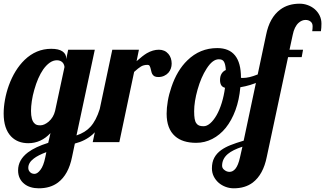

<svg xmlns="http://www.w3.org/2000/svg" viewBox="-33 -769 1760 1039"><path d="M98.1 225.6Q82.5 213.4 73.7 195.1Q64.9 176.8 64.9 152.8Q64.9 96.2 118.2 55.7Q158.2 25.9 228 3.9L240.2 -48.8Q189 5.9 120.1 5.9Q63 5.9 27.8 -29.8Q-13.2 -71.8 -13.2 -154.8Q-13.2 -189.9 -6.1 -229Q1 -268.1 14.6 -306.2Q45.9 -392.1 100.1 -444.8Q162.6 -504.9 244.1 -504.9Q284.7 -504.9 304.9 -491Q325.2 -477.1 325.2 -454.1V-448.2L335.9 -500H480L380.9 -36.1Q428.2 -51.8 456.5 -83Q487.3 -116.7 506.8 -179.2H548.8Q522 -90.3 468.8 -42Q429.7 -6.8 372.1 7.8L356.9 80.1Q337.9 175.8 280.8 218.8Q239.3 250 176.8 250Q153.3 250 133.1 243.9Q112.8 237.8 98.1 225.6ZM230.5 -110.8Q256.3 -133.3 265.1 -168.9L315.9 -405.8Q315.9 -410.6 313.7 -417Q311.5 -423.3 307.6 -428.7Q295.9 -442.9 274.9 -442.9Q254.9 -442.9 236.1 -429.7Q217.3 -416.5 200.7 -393.1Q171.4 -350.6 152.3 -282.2Q143.6 -252 139.2 -222.4Q134.8 -192.9 134.8 -168.9Q134.8 -119.1 153.3 -101.6Q159.7 -94.7 167.5 -92.8Q175.3 -90.8 185.1 -90.8Q206.5 -90.8 230.5 -110.8ZM186 149.9Q202.6 128.4 211.9 83L217.8 54.2Q172.4 71.3 149.9 88.9Q120.1 111.3 120.1 139.2Q120.1 152.3 128.4 161.1Q137.7 171.9 153.8 171.9Q169.4 171.9 186 149.9Z M574.7 -500H718.8L706.1 -438Q740.2 -468.3 761.7 -481Q794.9 -500 826.7 -500Q858.9 -500 878.4 -477.1Q887.2 -466.8 891.6 -453.4Q896 -439.9 896 -424.8Q896 -411.1 891.6 -398.4Q887.2 -385.7 878.4 -375.5Q868.7 -364.7 854.7 -358.4Q840.8 -352.1 823.7 -352.1Q810.5 -352.1 802.7 -356.4Q794.9 -360.8 790.5 -369.1Q786.6 -377.4 785.2 -385.3Q780.8 -406.2 776.4 -413.1Q772.9 -418 765.6 -418Q744.6 -418 730 -409.2Q715.3 -400.4 692.9 -379.9L612.8 0H468.8Z M914.1 -32.2Q868.7 -72.3 868.7 -153.8Q868.7 -184.6 875 -221.9Q881.3 -259.3 894.5 -297.4Q924.8 -388.2 981 -442.4Q1048.8 -508.8 1142.6 -508.8Q1271 -508.8 1271 -349.1V-348.1Q1273.9 -347.2 1275.9 -347.2H1281.7Q1314.9 -347.2 1360.4 -365.7Q1400.4 -382.3 1436 -407.2L1444.8 -379.9Q1415.5 -349.1 1369.4 -327.6Q1323.2 -306.2 1267.6 -296.9Q1261.7 -229 1241.2 -173.1Q1220.7 -117.2 1188.5 -77.1Q1156.7 -38.1 1115.7 -17.1Q1074.7 3.9 1028.8 3.9Q954.6 3.9 914.1 -32.2ZM1139.2 -146Q1155.3 -174.3 1167 -212.4Q1178.7 -250.5 1184.6 -293.9Q1169.9 -297.9 1163.8 -308.6Q1157.7 -319.3 1157.7 -335.9Q1157.7 -356.4 1166 -370.1Q1174.3 -383.8 1189 -390.1Q1187 -421.9 1178.7 -435.5Q1174.3 -442.4 1167.7 -445.3Q1161.1 -448.2 1150.9 -448.2Q1117.2 -448.2 1085 -397.5Q1055.2 -351.6 1036.1 -284.2Q1017.6 -218.3 1017.6 -167Q1017.6 -142.1 1020.3 -126.5Q1022.9 -110.8 1029.3 -102.1Q1035.2 -93.3 1044.4 -89.6Q1053.7 -85.9 1068.8 -85.9Q1086.4 -85.9 1104.7 -101.8Q1123 -117.7 1139.2 -146Z M1150.4 220.2Q1133.3 205.1 1123.5 185.3Q1113.8 165.5 1113.8 142.1Q1113.8 108.4 1126.7 84.5Q1139.6 60.5 1164.1 43Q1185.5 27.8 1214.1 16.4Q1242.7 4.9 1285.6 -7.8L1406.7 -579.1Q1425.3 -674.3 1484.4 -717.8Q1526.9 -749 1588.9 -749Q1611.3 -749 1632.6 -741.2Q1653.8 -733.4 1670.4 -719.2Q1687.5 -704.1 1697 -684.3Q1706.5 -664.6 1706.5 -641.1Q1706.5 -617.7 1703.6 -600.1H1656.7Q1658.7 -615.2 1658.7 -627Q1658.7 -643.6 1647.7 -652.3Q1636.7 -661.1 1620.6 -661.1Q1600.6 -661.1 1583 -645.5Q1559.6 -624.5 1550.8 -579.1L1533.7 -500H1606.9L1599.6 -460H1525.9L1410.6 80.1Q1391.6 175.3 1335 218.8Q1293.5 250 1231.9 250Q1209.5 250 1188.2 242.2Q1167 234.4 1150.4 220.2ZM1240.7 144.5Q1256.3 125.5 1265.6 83L1278.8 24.9Q1225.6 42.5 1200.2 64Q1168.9 90.3 1168.9 127.9Q1168.9 141.1 1180.2 149.9Q1193.4 161.1 1209 161.1Q1226.6 161.1 1240.7 144.5Z"/></svg>

Font: Pattaya
Style: Regular
Weight: 400
Designer: Pablo Impallari / Thai characters Designed by Thanarat Vachiruckul and Suppakit Chalermlarp
Foundry: Pablo Impallari
Version: Version 2.000